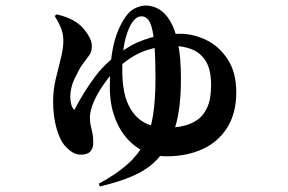

<svg xmlns="http://www.w3.org/2000/svg" viewBox="-20 -600 1040 694"><path d="M337 64Q400 30 440 -5.5Q480 -41 502.5 -85Q525 -129 533.5 -185.5Q542 -242 542 -316Q542 -387 538.5 -432Q535 -477 528.5 -500.5Q522 -524 512.5 -532.5Q503 -541 491 -541Q478 -541 466.5 -529.5Q455 -518 446 -497Q432 -464 427 -427.5Q422 -391 422 -347Q422 -268 443.5 -222.5Q465 -177 501 -157.5Q537 -138 580 -138Q610 -138 639 -144Q668 -150 691.5 -165.5Q715 -181 729 -211.5Q743 -242 743 -292Q743 -349 723.5 -379.5Q704 -410 673 -422Q642 -434 607 -434Q557 -434 510 -418.5Q463 -403 418 -365Q392 -344 372 -318.5Q352 -293 336.5 -266.5Q321 -240 313 -216.5Q305 -193 305 -176Q305 -157 308.5 -143.5Q312 -130 314.5 -117Q317 -104 317 -83Q317 -64 306.5 -52.5Q296 -41 273 -41Q256 -41 242 -49.5Q228 -58 212 -76Q195 -97 183.5 -139Q172 -181 172 -234Q172 -275 181.5 -314.5Q191 -354 200 -389.5Q209 -425 209 -452Q209 -481 198 -504.5Q187 -528 178 -542L184 -548Q212 -542 232.5 -532.5Q253 -523 266 -512Q284 -497 298 -474.5Q312 -452 312 -434Q312 -412 302 -399.5Q292 -387 277 -366Q265 -348 249.5 -315.5Q234 -283 234 -248Q234 -235 238 -221Q242 -207 249 -203Q283 -269 325.5 -325.5Q368 -382 440 -427Q472 -448 521.5 -463Q571 -478 629 -478Q680 -478 726.5 -455Q773 -432 803.5 -385Q834 -338 834 -266Q834 -191 801.5 -139Q769 -87 712 -61Q655 -35 582 -35Q523 -35 476.5 -66.5Q430 -98 403.5 -154.5Q377 -211 377 -284Q377 -354 383.5 -398.5Q390 -443 400.5 -472.5Q411 -502 424 -524Q443 -557 465 -568.5Q487 -580 506 -580Q531 -580 553.5 -567.5Q576 -555 594.5 -525Q613 -495 623.5 -443.5Q634 -392 634 -315Q634 -262 629 -219Q624 -176 613.5 -141.5Q603 -107 586 -77Q564 -37 534 -10Q504 17 458 37Q412 57 341 74Z"/></svg>

Font: Noto Serif JP ExtraBold
Style: Regular
Weight: 800
Designer: Ryoko NISHIZUKA 西塚涼子 (kana & ideographs); Frank Grießhammer (Latin, Greek & Cyrillic); Wenlong ZHANG 张文龙 (bopomofo); San
Foundry: Adobe
Version: Version 2.003-H1;hotconv 1.1.1;makeotfexe 2.6.0